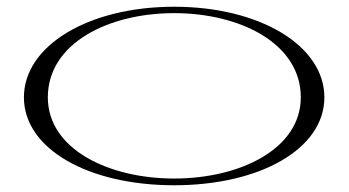

<svg xmlns="http://www.w3.org/2000/svg" viewBox="-20 -535 1035 570"><path d="M497 15C752 15 943 -93 943 -246C943 -399 752 -515 497 -515C242 -515 51 -399 51 -246C51 -93 242 15 497 15ZM497 -5C301 -5 122 -93 122 -246C122 -406 301 -496 497 -496C693 -496 873 -406 873 -246C873 -93 693 -5 497 -5Z"/></svg>

Font: Sprat Extended Light
Style: Regular
Weight: 300
Width: 9
Designer: Ethan Nakache
Foundry: Collletttivo
Version: Version 2.000;Glyphs 3.2 (3217)